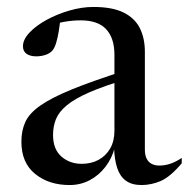

<svg xmlns="http://www.w3.org/2000/svg" viewBox="-20 -522 542 552"><path d="M341 -319.5 347 -295Q279 -275 236.8 -256.5Q194.5 -238 172 -219.2Q149.5 -200.5 141 -179.8Q132.5 -159 132.5 -134Q132.5 -93 156.5 -72Q180.5 -51 215 -51Q242.5 -51 263.5 -62.5Q284.5 -74 296.8 -95.2Q309 -116.5 309 -146V-364.5Q309 -412.5 285.2 -438Q261.5 -463.5 212 -463.5Q189.5 -463.5 166 -459.5Q142.5 -455.5 127.5 -448L153.5 -468.5Q152 -451 149 -432.5Q146 -414 141.5 -399Q137 -384 130.5 -376.5Q123.5 -368.5 110.8 -364.2Q98 -360 84 -360Q67 -360 56.5 -367.2Q46 -374.5 46 -389Q46 -408.5 65 -428.5Q84 -448.5 114.2 -465Q144.5 -481.5 180 -491.8Q215.5 -502 248.5 -502Q302.5 -502 334.8 -486.2Q367 -470.5 381.8 -441.5Q396.5 -412.5 396.5 -373V-92Q396.5 -75.5 401.8 -65.5Q407 -55.5 416.2 -50.8Q425.5 -46 438 -46Q453.5 -46 469.5 -51.2Q485.5 -56.5 502.5 -68V-52.5Q469 -13 441.8 -1.5Q414.5 10 387 10Q358.5 10 341.5 -2.8Q324.5 -15.5 316.8 -39.5Q309 -63.5 308 -97L310 -98Q302 -67 283.2 -42.5Q264.5 -18 238 -4Q211.5 10 180 10Q120.5 10 81 -22Q41.5 -54 41.5 -114.5Q41.5 -146.5 52.8 -171.2Q64 -196 95.5 -218.2Q127 -240.5 186.2 -264.8Q245.5 -289 341 -319.5Z"/></svg>

Font: Newsreader 60pt
Style: Regular
Weight: 400
Designer: Hugues Gentile
Foundry: Production Type
Version: Version 1.003